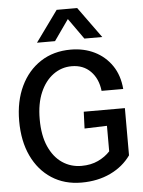

<svg xmlns="http://www.w3.org/2000/svg" viewBox="-62 -979 773 1039"><g transform="rotate(-5 325.0 -459.5)"><path d="M338.5 12Q246 12 176.8 -33Q107.5 -78 69.2 -159Q31 -240 31 -349Q31 -456.5 69.8 -537.8Q108.5 -619 178.5 -664.5Q248.5 -710 342 -710Q413.5 -710 471 -681.8Q528.5 -653.5 564.8 -600.5Q601 -547.5 607 -473H489.5Q482 -539.5 442.2 -579.8Q402.5 -620 339.5 -620Q284 -620 239.2 -587.2Q194.5 -554.5 168.5 -494.2Q142.5 -434 142.5 -349Q142.5 -261.5 169.2 -201Q196 -140.5 242.2 -109.2Q288.5 -78 346.5 -78Q397.5 -78 436.8 -96.5Q476 -115 502 -143.5V-282L380 -278L383.5 -369H607V-112.5Q565.5 -54 496.2 -21Q427 12 338.5 12ZM164 -763 285.5 -931H397L518.5 -763H421.5L341.5 -876L262 -763Z"/></g></svg>

Font: Azeret Mono Thin
Style: Regular
Weight: 100
Designer: Martin Vácha
Foundry: Displaay
Version: Version 1.002